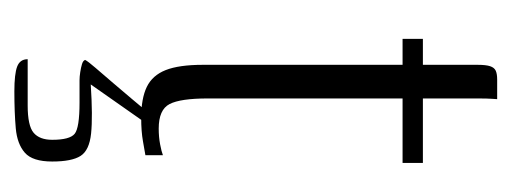

<svg xmlns="http://www.w3.org/2000/svg" viewBox="-248 -298 729 274"><g transform="rotate(90 117.0 -160.5)"><path d="M148 3Q120 3 103.5 -5Q87 -13 79.5 -32Q72 -51 72 -85V-370H35V-399H72V-477Q72 -489 74 -495Q76 -501 80.5 -503Q85 -505 93 -505H121Q121 -504 120.5 -497.5Q120 -491 120 -477V-399H212V-370H120V-92Q120 -53 128 -37.5Q136 -22 163 -22Q175 -22 185.5 -24Q196 -26 201 -28V-3Q195 -2 181 0.5Q167 3 148 3ZM110 184Q85 184 74.5 180Q64 176 64 165Q69 165 86.5 165Q104 165 130 165Q159 165 169 156.5Q179 148 179 130Q179 105 170.5 98Q162 91 126 91H94Q89 91 82.5 90Q76 89 71 87.5Q66 86 65 83Q67 79 76.5 68Q86 57 98 43Q110 29 120.5 16.5Q131 4 136 -2H154L100 75Q146 72 170 74.5Q194 77 202 89.5Q210 102 210 130Q210 158 197.5 169Q185 180 162.5 182Q140 184 110 184Z"/></g></svg>

Font: Genos Thin Light
Style: Regular
Weight: 300
Version: Version 1.010